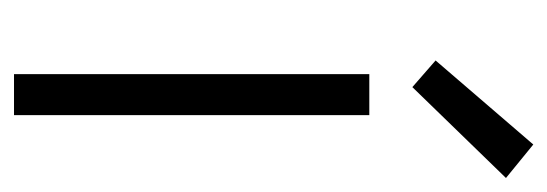

<svg xmlns="http://www.w3.org/2000/svg" viewBox="-280 -520 800 281"><g transform="rotate(90 120.5 -380.0)"><path d="M89 0V-520H149V0ZM108 -583 69 -617 192 -760 241 -720Z"/></g></svg>

Font: Iosevka QP Light
Style: Regular
Weight: 300
Designer: Belleve Invis
Foundry: Belleve Invis
Version: Version 20.0.0; ttfautohint (v1.8.4)